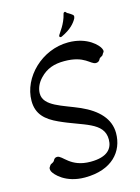

<svg xmlns="http://www.w3.org/2000/svg" viewBox="-137 -946 794 1089"><g transform="rotate(-15 260.0 -401.5)"><path d="M506 -614C498 -633 443 -698 328 -698C174 -698 42 -569 42 -431C42 -352 88 -312 158 -280C289 -219 409 -210 409 -107C409 -54 377 -11 277 -11C158 -11 132 -87 100 -87C89 -87 82 -82 77 -71C69 -58 57 -60 51 -51C44 -39 42 -40 42 -32C42 -29 42 -24 45 -17C55 4 110 67 223 67C383 67 458 -24 458 -131C458 -215 399 -276 303 -319C205 -362 98 -384 98 -459C98 -486 109 -517 136 -545C175 -586 220 -601 279 -601C400 -601 419 -544 451 -544C462 -544 471 -549 476 -560C481 -572 496 -569 501 -583C505 -591 510 -592 510 -600C510 -603 509 -607 506 -614ZM396 -841C387 -849 383 -850 376 -855C373 -858 366 -858 361 -866C359 -869 357 -870 355 -870C351 -870 346 -867 345 -860C332 -804 297 -763 292 -753C290 -750 289 -748 289 -745C289 -740 291 -738 296 -738C298 -738 300 -738 302 -739C360 -766 384 -796 397 -820C398 -824 400 -828 400 -832C400 -835 399 -838 396 -841Z"/></g></svg>

Font: Engagement
Style: Regular
Weight: 400
Designer: Astigmatic (AOETI)
Foundry: Astigmatic (AOETI)
Version: Version 1.000